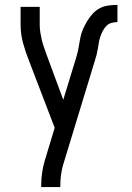

<svg xmlns="http://www.w3.org/2000/svg" viewBox="-20 -548 540 783"><path d="M148 215V208Q148 183 151.5 158Q155 133 162 109L203 -27L98 -301Q84 -336 74 -372.5Q64 -409 64 -447V-520H142V-447Q142 -431 144.5 -415.5Q147 -400 150.5 -385Q154 -370 159.5 -355Q165 -340 170 -325L238 -141L293 -321Q298 -339 301 -357Q304 -375 307.5 -393.5Q311 -412 318.5 -429Q326 -446 335.5 -462Q345 -478 358 -492Q371 -506 387 -514.5Q403 -523 422 -525.5Q441 -528 459 -528V-458Q447 -458 434.5 -454.5Q422 -451 413.5 -442Q405 -433 399 -421.5Q393 -410 389 -398Q385 -386 383 -374Q381 -362 379 -349.5Q377 -337 374 -325Q371 -313 367 -301L236 129Q231 148 228.5 168Q226 188 226 208V215Z"/></svg>

Font: Iosevka Term Curly
Style: Regular
Weight: 400
Designer: Belleve Invis
Foundry: Belleve Invis
Version: Version 32.3.0